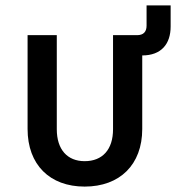

<svg xmlns="http://www.w3.org/2000/svg" viewBox="-20 -680 651 710"><path d="M82 -203C82 -71 164 10 293 10C423 10 506 -71 506 -203V-475C576 -475 611 -517 611 -582V-660H522V-585C522 -562 510 -550 487 -550H398V-202C398 -127 359 -84 293 -84C229 -84 190 -127 190 -202V-550H82Z"/></svg>

Font: Tekne LDO SemiBold
Style: Regular
Weight: 600
Monospace: yes
Designer: Alessio Laiso, Mario Rullo, Paolo Rosset
Foundry: Alessio Laiso
Version: Version 1.000;hotconv 1.0.109;makeotfexe 2.5.65596